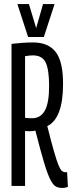

<svg xmlns="http://www.w3.org/2000/svg" viewBox="-20 -920 360 950"><path d="M289 10Q271 10 257.5 3.5Q244 -3 230 -29.5Q216 -56 198.5 -114Q181 -172 155 -274Q144 -271 133 -271Q125 -271 117 -271Q109 -271 104 -272V0H37V-703Q64 -706 90 -708Q116 -710 144 -710Q218 -710 255 -663.5Q292 -617 292 -505Q292 -334 214 -296Q234 -216 247.5 -169.5Q261 -123 270 -101.5Q279 -80 286.5 -74Q294 -68 302 -68Q303 -68 307 -68Q311 -68 312 -68L316 5Q311 6 304.5 8Q298 10 289 10ZM139 -335Q181 -335 202 -373Q223 -411 223 -494Q223 -575 206 -610.5Q189 -646 143 -646Q135 -646 125 -645Q115 -644 104 -642V-337Q112 -336 120.5 -335.5Q129 -335 139 -335ZM250 -900 197 -737H119L66 -900H123L159 -781L193 -900Z"/></svg>

Font: Georama ExtraCondensed
Style: Regular
Weight: 400
Width: 2
Designer: Jean-Baptiste Levee
Foundry: Production Type
Version: Version 1.000